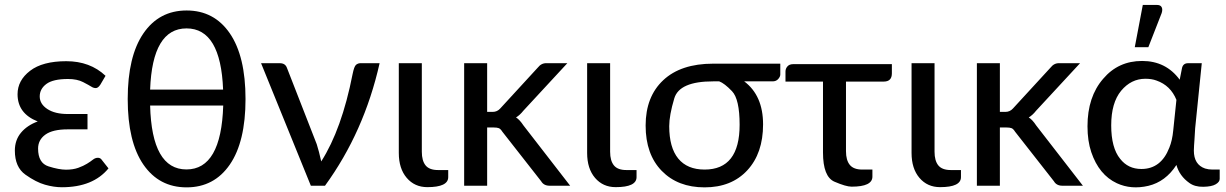

<svg xmlns="http://www.w3.org/2000/svg" viewBox="-20 -769 5076 795"><path d="M429.2 -71.8Q365.2 6.3 236.3 6.3Q203.1 6.3 166.3 -4.2Q129.4 -14.6 85.4 -45.7Q41.5 -76.7 41.5 -145.5Q41.5 -189 66.9 -219.5Q92.3 -250 136.2 -266.1Q52.7 -298.8 52.7 -378.9Q52.7 -436 104.5 -475.8Q156.2 -515.6 254.4 -515.6Q353 -515.6 417 -455.1L395.5 -418.5Q386.2 -404.3 376.7 -404.3Q367.2 -404.3 358.2 -410.2Q349.1 -416 324.2 -429Q299.3 -441.9 261.7 -441.9Q199.7 -441.9 172.1 -421.4Q144.5 -400.9 144.5 -369.6Q144.5 -338.4 176 -317.6Q207.5 -296.9 260.7 -296.9H342.3V-233.4H260.7Q198.2 -233.4 168 -211.7Q137.7 -189.9 137.7 -153.8Q137.7 -93.8 180.9 -80.1Q224.1 -66.4 253.4 -66.4Q282.7 -66.4 304.2 -74.2Q325.7 -82 340.3 -91.1Q355 -100.1 364.7 -107.9Q374.5 -115.7 385.3 -115.7Q396 -115.7 401.9 -106.4Z M903.8 -397.9Q894 -651.4 752.4 -651.4Q610.8 -651.4 601.6 -397.9ZM601.6 -332Q608.4 -67.4 752 -67.4Q896 -67.4 904.3 -332ZM996.6 -358.9Q996.6 -182.1 931.6 -87.6Q866.7 6.8 752.7 6.8Q638.7 6.8 573.7 -87.6Q508.8 -182.1 508.8 -358.9Q508.8 -535.6 573.7 -630.6Q638.7 -725.6 752.7 -725.6Q866.7 -725.6 931.6 -630.9Q996.6 -536.1 996.6 -358.9Z M1138.7 -507.3Q1161.1 -507.3 1168 -488.3L1291.5 -171.9Q1300.8 -143.1 1310.1 -100.6Q1395 -233.4 1439.9 -461.9Q1446.3 -494.1 1454.3 -500.7Q1462.4 -507.3 1472.2 -507.3H1551.8Q1487.8 -222.7 1325.7 0H1267.1L1061 -507.3Z M1835.9 -35.6Q1835.9 5.9 1749.5 5.9Q1696.8 5.9 1664.1 -32.5Q1631.3 -70.8 1631.3 -135.7V-507.3H1726.6V-140.6Q1726.6 -103.5 1742.2 -84.2Q1757.8 -64.9 1793.9 -64.9H1835.9Z M1997.1 -507.3V-305.7H2020Q2038.6 -305.7 2051.3 -319.8L2206.5 -488.8Q2221.7 -508.3 2243.2 -507.3H2329.1L2147 -310.5Q2132.8 -292.5 2116.7 -282.7Q2131.8 -273.4 2147.5 -249.5L2340.8 0H2255.9Q2231.4 0 2220.7 -18.6L2060.1 -223.6Q2052.7 -235.4 2045.4 -238.3Q2038.1 -241.2 2022.9 -241.2H1997.1V0H1901.9V-507.3Z M2615.7 -35.6Q2615.7 5.9 2529.3 5.9Q2476.6 5.9 2443.8 -32.5Q2411.1 -70.8 2411.1 -135.7V-507.3H2506.3V-140.6Q2506.3 -103.5 2522 -84.2Q2537.6 -64.9 2573.7 -64.9H2615.7Z M2897.5 -66.9Q3042.5 -66.9 3042.5 -252.4Q3042.5 -358.4 3011 -391.4Q2979.5 -424.3 2958 -432.1H2932.6Q2793 -432.1 2772 -361.8Q2751 -291.5 2751 -246.6Q2751 -158.2 2788.3 -112.5Q2825.7 -66.9 2897.5 -66.9ZM3061.5 -432.1Q3139.6 -373.5 3139.6 -253.9Q3139.6 -134.3 3074.2 -63.7Q3008.8 6.8 2897.5 6.8Q2786.6 6.8 2720 -61.5Q2653.3 -129.9 2653.3 -249.3Q2653.3 -368.7 2726.3 -437Q2799.3 -505.4 2933.1 -505.4H3210.9V-460.4Q3210.9 -451.7 3202.4 -441.9Q3193.8 -432.1 3179.2 -432.1Z M3592.3 -37.6Q3592.3 3.9 3506.3 3.9Q3482.9 3.9 3435.3 -16.6Q3387.7 -37.1 3387.7 -137.7V-431.2H3232.4V-472.7Q3232.4 -484.9 3240.5 -494.1Q3248.5 -503.4 3264.6 -503.4H3672.9V-465.3Q3672.9 -431.2 3639.2 -431.2H3482.9V-143.1Q3482.9 -105.5 3498.8 -86.2Q3514.6 -66.9 3550.3 -66.9H3592.3Z M3959 -35.6Q3959 5.9 3872.6 5.9Q3819.8 5.9 3787.1 -32.5Q3754.4 -70.8 3754.4 -135.7V-507.3H3849.6V-140.6Q3849.6 -103.5 3865.2 -84.2Q3880.9 -64.9 3917 -64.9H3959Z M4120.1 -507.3V-305.7H4143.1Q4161.6 -305.7 4174.3 -319.8L4329.6 -488.8Q4344.7 -508.3 4366.2 -507.3H4452.1L4270 -310.5Q4255.9 -292.5 4239.7 -282.7Q4254.9 -273.4 4270.5 -249.5L4463.9 0H4378.9Q4354.5 0 4343.8 -18.6L4183.1 -223.6Q4175.8 -235.4 4168.5 -238.3Q4161.1 -241.2 4146 -241.2H4120.1V0H4024.9V-507.3Z M4722.7 -442.9Q4663.6 -442.9 4622.1 -393.1Q4581.1 -343.3 4581.1 -250Q4581.1 -156.7 4618.2 -111.3Q4650.9 -69.3 4706.1 -69.3Q4787.6 -69.3 4821.8 -157.7Q4834 -187.5 4837.9 -229L4851.1 -355.5Q4827.1 -415 4768.6 -435.5Q4749 -442.9 4722.7 -442.9ZM5030.3 -28.3Q5030.3 -15.6 5013.7 -5.9Q4997.1 3.9 4961.9 4.4Q4926.8 4.9 4904.3 -11.7Q4863.8 -40.5 4851.1 -85.9Q4806.2 -16.6 4734.9 0.5Q4663.6 17.1 4604.5 -10.3Q4530.3 -44.9 4498.5 -139.2Q4482.9 -185.5 4482.9 -246.1Q4482.9 -368.2 4547.9 -442.9Q4610.4 -516.6 4709 -516.6Q4807.6 -516.6 4864.7 -439L4874.5 -488.3Q4879.4 -507.3 4899.4 -507.3H4956.1L4928.7 -237.8Q4927.7 -213.4 4925.8 -189.9Q4923.8 -166 4923.3 -145.5Q4923.3 -87.4 4969.7 -71.3Q4983.9 -66.9 5000 -66.9H5030.3ZM4771 -748.5Q4785.2 -748.5 4790 -739.3Q4794.9 -730 4790 -714.8L4734.9 -573.7H4678.7L4711.9 -748.5Z"/></svg>

Font: Lato-Medium
Style: Regular
Weight: 500
Designer: Lukasz Dziedzic
Foundry: tyPoland Lukasz Dziedzic
Version: Version 2.006; 2014-01-15